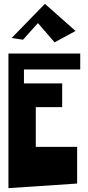

<svg xmlns="http://www.w3.org/2000/svg" viewBox="-20 -973 458 998"><path d="M40.5 -775.4 213.4 -953.1 372.6 -812 263.7 -752.9 177.2 -853 99.6 -766.6ZM23.9 -694.8H397V-611.8H104.5V-539.6H303.2V-416H166V-209.5H380.9V-19L23.9 4.9Z"/></svg>

Font: Some Time Later
Style: Regular
Weight: 400
Version: Version 003.300